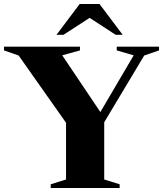

<svg xmlns="http://www.w3.org/2000/svg" viewBox="-34 -938 814 958"><path d="M59 -661 -14 -686.5V-705H365V-686.5L276.5 -662L484.5 -352.5L449.5 -349.5L633 -662L548.5 -686.5V-705H759.5V-686.5L685.5 -661L486 -328V-42.5L563 -18.5V0H219V-18.5L295.5 -42.5V-325.5ZM390 -864H436.5L283 -764.5H248L363.5 -918H462.5L578 -764.5H543Z"/></svg>

Font: Newsreader 60pt
Style: Bold
Weight: 700
Designer: Hugues Gentile
Foundry: Production Type
Version: Version 1.003